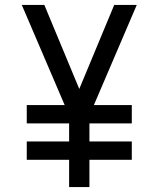

<svg xmlns="http://www.w3.org/2000/svg" viewBox="-20 -755 640 775"><path d="M259 0V-110H88V-184H259V-257H88V-331H241L68 -735H159L300 -396L441 -735H532L359 -331H512V-257H341V-184H512V-110H341V0Z"/></svg>

Font: Iosevka Fixed Extended
Style: Regular
Weight: 400
Width: 7
Monospace: yes
Designer: Belleve Invis
Foundry: Belleve Invis
Version: Version 24.1.1; ttfautohint (v1.8.4)